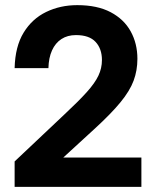

<svg xmlns="http://www.w3.org/2000/svg" viewBox="-20 -727 606 747"><path d="M36.9 0V-98.9L231.7 -282.8Q286.2 -333.7 317.6 -368.6Q349.1 -403.6 362.8 -432.5Q376.6 -461.5 376.6 -493.4Q376.6 -537.3 351.9 -563.9Q327.3 -590.5 275.5 -590.5Q242.6 -590.5 219 -575.1Q195.3 -559.6 182.4 -531Q169.4 -502.3 168.4 -461.9H36.9Q38.9 -546 71.9 -600Q104.9 -654 159.7 -680.5Q214.5 -707 280.5 -707Q358.6 -707 410.6 -679.5Q462.6 -652 488.6 -604.7Q514.6 -557.4 514.6 -498Q514.6 -453 499.9 -413.3Q485.2 -373.5 448.7 -329.1Q412.3 -284.6 346.8 -224.7L226.1 -114H530.1V0Z"/></svg>

Font: Envelope Sans Variable
Style: Regular
Weight: 500
Designer: Andreas Rasmussen / Norman Anderson
Foundry: mail.de GmbH
Version: Version 1.150